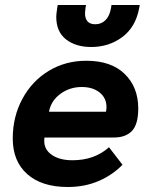

<svg xmlns="http://www.w3.org/2000/svg" viewBox="-20 -738 600 768"><path d="M31 -184Q31 -271 69.5 -342.5Q108 -414 175 -454.5Q242 -495 325 -495Q425 -495 479 -442Q533 -389 533 -304Q533 -241 508 -214.5Q483 -188 436 -188H158Q157 -183 157 -174Q157 -139 188 -118Q219 -97 270 -97Q358 -97 416 -149L470 -79Q429 -37 373.5 -13.5Q318 10 251 10Q147 10 89 -41.5Q31 -93 31 -184ZM404 -291Q406 -303 406 -309Q406 -346 378.5 -368Q351 -390 307 -390Q259 -390 221.5 -362.5Q184 -335 176 -291ZM205 -671Q205 -681 209 -707L211 -718H324L322 -706Q320 -692 320 -686Q320 -641 361 -641Q386 -641 402.5 -658Q419 -675 424 -706L426 -718H539L537 -707Q523 -630 469.5 -590Q416 -550 345 -550Q283 -550 244 -580.5Q205 -611 205 -671Z"/></svg>

Font: Niramit
Style: Bold Italic
Weight: 700
Italic angle: -10°
Designer: Katatrad Aksorn Co.,Ltd.
Foundry: Cadson Demak Co.,Ltd.
Version: Version 1.001; ttfautohint (v1.6)